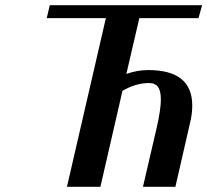

<svg xmlns="http://www.w3.org/2000/svg" viewBox="-20 -720 799 740"><path d="M531 0H656L711 -240C718 -267 721 -291 721 -313C721 -405 664 -450 551 -450C523 -450 495 -445 467 -435L517 -650H745L759 -700H172L160 -650H388L238 0H367L452 -370C485 -389 519 -400 554 -400C582 -400 600 -386 600 -337C600 -312 595 -276 584 -228Z"/></svg>

Font: Pfennig
Style: BoldItalic
Weight: 700
Italic angle: -13°
Version: Version 20100423